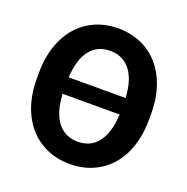

<svg xmlns="http://www.w3.org/2000/svg" viewBox="-130 -842 947 973"><g transform="rotate(20 344.0 -356.0)"><path d="M649.4 -339.4Q649.4 -234.4 612.3 -155.3Q575.2 -76.2 506.1 -33.2Q437 9.8 347.7 9.8Q259.3 9.8 189.9 -32.7Q120.6 -75.2 82.5 -154.1Q44.4 -232.9 43.9 -335.4V-370.6Q43.9 -475.6 81.8 -555.4Q119.6 -635.3 188.7 -678Q257.8 -720.7 346.7 -720.7Q435.5 -720.7 504.6 -678Q573.7 -635.3 611.6 -555.4Q649.4 -475.6 649.4 -371.1ZM347.7 -110.4Q417 -110.4 456.3 -162.1Q495.6 -213.9 500.5 -312.5H192.9Q198.2 -213.9 238 -162.1Q277.8 -110.4 347.7 -110.4ZM346.7 -599.6Q277.3 -599.6 238 -549.1Q198.7 -498.5 193.4 -401.4H500.5Q495.1 -498.5 455.3 -549.1Q415.5 -599.6 346.7 -599.6Z"/></g></svg>

Font: Roboto
Style: Bold
Weight: 700
Designer: Google
Version: Version 2.134; 2016; ttfautohint (v1.6)